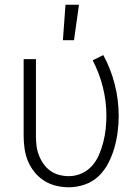

<svg xmlns="http://www.w3.org/2000/svg" viewBox="-20 -780 590 812"><path d="M271 12Q244 12 217 5.5Q190 -1 167 -15.5Q144 -30 126.5 -51.5Q109 -73 98.5 -98Q88 -123 84 -150.5Q80 -178 80 -205V-530H132V-205Q132 -184 134.5 -163.5Q137 -143 144.5 -123.5Q152 -104 164 -87Q176 -70 192.5 -58Q209 -46 229.5 -40.5Q250 -35 271 -35Q299 -35 325 -46.5Q351 -58 369.5 -79Q388 -100 399 -126Q410 -152 417 -179.5Q424 -207 427 -235Q430 -263 430 -291Q430 -352 415 -411.5Q400 -471 372 -525L417 -547Q449 -488 465.5 -422.5Q482 -357 482 -290Q482 -256 477.5 -221.5Q473 -187 463.5 -154Q454 -121 438 -90Q422 -59 397 -35Q372 -11 338.5 0.5Q305 12 271 12ZM246 -610 257 -760H314L293 -610Z"/></svg>

Font: Lode Dark Term
Style: Regular
Weight: 400
Monospace: yes
Designer: Belleve Invis
Foundry: Belleve Invis
Version: Version 29.2.0